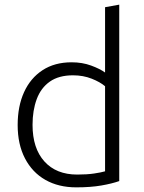

<svg xmlns="http://www.w3.org/2000/svg" viewBox="-20 -796 619 826"><path d="M308 10Q232 10 175.5 -22Q119 -54 87.5 -114.5Q56 -175 56 -258Q56 -339 83.5 -399.5Q111 -460 163 -494Q215 -528 288 -528Q334 -528 372 -514Q410 -500 432 -484V-765L493 -776V-17Q462 -6 416 2Q370 10 308 10ZM312 -45Q354 -45 384.5 -49.5Q415 -54 432 -59V-425Q411 -443 374.5 -457.5Q338 -472 294 -472Q233 -472 194.5 -445Q156 -418 138 -369.5Q120 -321 120 -259Q120 -158 171 -101.5Q222 -45 312 -45Z"/></svg>

Font: Ubuntu Sans Light
Style: Regular
Weight: 300
Designer: Dalton Maag Ltd
Foundry: Dalton Maag Ltd
Version: Version 1.006; ttfautohint (v1.8.4.7-5d5b)